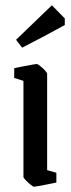

<svg xmlns="http://www.w3.org/2000/svg" viewBox="-20 -700 268 729"><path d="M109 9Q106 9 96 1Q86 -7 77.5 -16Q69 -25 69 -28V-393L34 -404V-441Q34 -441 45.5 -443.5Q57 -446 73 -449Q89 -452 102.5 -454.5Q116 -457 119 -457Q123 -457 132.5 -449.5Q142 -442 150.5 -433Q159 -424 159 -419V-54L194 -44V-7Q194 -7 182.5 -4.5Q171 -2 155 1Q139 4 125.5 6.5Q112 9 109 9ZM64 -519 41 -549 177 -680 226 -630V-605Q192 -586 148.5 -563Q105 -540 64 -519Z"/></svg>

Font: Grenze Gotisch
Style: Regular
Weight: 400
Designer: Renata Polastri
Foundry: Omnibus-Type
Version: Version 1.001